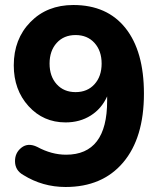

<svg xmlns="http://www.w3.org/2000/svg" viewBox="-20 -736 640 767"><path d="M242 11Q150 11 73 -37Q41 -55 40 -90Q39 -125 65.5 -146Q92 -167 129 -149Q186 -118 244 -118Q408 -118 408 -333V-351Q386 -302 342.5 -274.5Q299 -247 242 -247Q153 -247 94 -312Q35 -377 35 -475Q35 -580 101.5 -648Q168 -716 273 -716Q408 -716 481.5 -623.5Q555 -531 555 -362Q555 -185 472 -87Q389 11 242 11ZM206.5 -399.5Q235 -368 282 -368Q329 -368 357.5 -399.5Q386 -431 386 -482Q386 -533 357.5 -564.5Q329 -596 282 -596Q235 -596 206.5 -564.5Q178 -533 178 -482Q178 -431 206.5 -399.5Z"/></svg>

Font: Nunito ExtraBold
Style: Regular
Weight: 800
Designer: Vernon Adams
Foundry: Vernon Adams
Version: Version 3.602